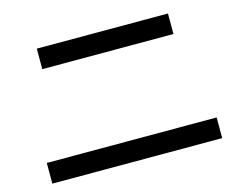

<svg xmlns="http://www.w3.org/2000/svg" viewBox="-94 -838 1186 950"><g transform="rotate(-15 499.5 -363.5)"><path d="M162.6 -695.8H834.5V-590.8H162.6ZM64 -136.7H934.1V-30.8H64Z"/></g></svg>

Font: UDEV Gothic 35
Style: Bold
Weight: 700
Version: v2.1.0; ttfautohint (v1.8.4.7-5d5b-dirty) -l 6 -r 45 -G 200 